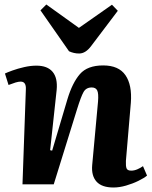

<svg xmlns="http://www.w3.org/2000/svg" viewBox="-20 -820 677 854"><path d="M634 -39Q621 -28 595.5 -15.5Q570 -3 540.5 5.5Q511 14 485 14Q433 14 409.5 -12Q386 -38 390 -85L416 -368Q419 -404 412.5 -417.5Q406 -431 388 -431Q363 -431 351.5 -410.5Q340 -390 323 -335L219 0H80L95 -422Q97 -457 72 -457Q62 -457 49 -453Q36 -449 18 -442L2 -493Q12 -498 35.5 -506.5Q59 -515 87.5 -521.5Q116 -528 142 -528Q191 -528 214 -500.5Q237 -473 232 -420L203 -152L212 -150L280 -379Q302 -452 335.5 -490.5Q369 -529 439 -529Q508 -529 538 -485.5Q568 -442 562 -363L540 -104Q539 -81 543 -71Q547 -61 564 -61Q577 -61 591 -67Q605 -73 616 -81ZM160 -774 186 -800 331 -696 478 -799 504 -772 386 -616Q361 -582 332 -582Q320 -582 309 -584.5Q298 -587 287 -592Z"/></svg>

Font: Literata 36pt
Style: Bold Italic
Weight: 700
Italic angle: -2°
Designer: Latin by Veronika Burian and Jose Scaglione. Greek by Irene Vlachou. Cyrillic by Vera Evstafieva
Foundry: TypeTogether
Version: Version 3.002